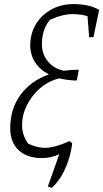

<svg xmlns="http://www.w3.org/2000/svg" viewBox="-20 -761 505 939"><path d="M233 158 214 151 270 -7Q232 12 185 12Q112 12 71 -26.5Q30 -65 30 -134Q30 -229 80.5 -297.5Q131 -366 219 -397Q175 -420 151.5 -456.5Q128 -493 128 -540Q128 -597 155.5 -642.5Q183 -688 231 -714.5Q279 -741 340 -741Q414 -741 463 -714H465L437 -579H416L408 -682Q374 -692 336 -692Q285 -692 224 -664Q185 -617 185 -545Q185 -497 213.5 -461.5Q242 -426 292 -415Q327 -420 365 -420Q363 -406 360.5 -392.5Q358 -379 355 -367Q309 -368 271 -378Q217 -365 176 -329.5Q135 -294 111.5 -246.5Q88 -199 88 -149Q88 -99 118 -58Q139 -49 158.5 -43.5Q178 -38 198 -38Q224 -38 253 -46Q282 -54 321 -71L333 -60Q328 -17 314 25Q300 67 279 101.5Q258 136 233 158Z"/></svg>

Font: Piazzolla Light
Style: Italic
Weight: 300
Italic angle: -11.3°
Designer: Juan Pablo del Peral
Foundry: Huerta Tipografica
Version: Version 1.330